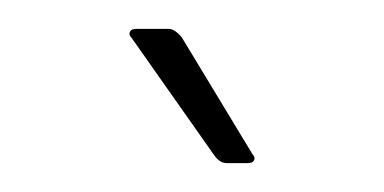

<svg xmlns="http://www.w3.org/2000/svg" viewBox="-20 -824 266 133"><path d="M137 -711Q132 -711 128 -717L71 -798Q69 -800 70 -802Q71 -804 74 -804H97Q101 -804 106 -798L155 -717Q157 -715 156 -713Q155 -711 152 -711Z"/></svg>

Font: LINE Seed Sans KR Thin
Style: Regular
Weight: 250
Designer: LINE BX Design & Sandoll Inc & Dalton Maag Ltd
Foundry: Sandoll Inc.
Version: Version 1.000